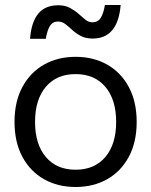

<svg xmlns="http://www.w3.org/2000/svg" viewBox="-20 -737 604 767"><path d="M282 -510Q353 -510 408 -479Q463 -448 494.5 -389.5Q526 -331 526 -250Q526 -169 494.5 -110.5Q463 -52 408 -21Q353 10 282 10Q211 10 156 -21Q101 -52 69.5 -110.5Q38 -169 38 -250Q38 -331 69.5 -389.5Q101 -448 156 -479Q211 -510 282 -510ZM282 -441Q206 -441 163 -390Q120 -339 120 -250Q120 -161 163 -110Q206 -59 282 -59Q358 -59 401 -110Q444 -161 444 -250Q444 -339 401 -390Q358 -441 282 -441ZM462 -717Q451 -583 350 -583Q322 -583 302.5 -593.5Q283 -604 269 -617Q255 -630 241.5 -640.5Q228 -651 212 -651Q190 -651 179 -632.5Q168 -614 163 -582H100Q105 -648 132.5 -682Q160 -716 213 -716Q240 -716 259.5 -705.5Q279 -695 293.5 -682Q308 -669 321 -658.5Q334 -648 349 -648Q372 -648 383 -666.5Q394 -685 399 -717Z"/></svg>

Font: Prodigy Sans
Style: Regular
Weight: 400
Designer: Wei Huang
Foundry: Wei Huang
Version: Version 1.003; ttfautohint (v1.8.3)